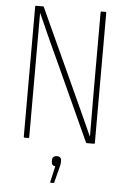

<svg xmlns="http://www.w3.org/2000/svg" viewBox="-58 -697 625 950"><g transform="rotate(5 254.0 -222.0)"><path d="M82 0Q78 0 78 -4V-651Q78 -655 82 -655H117Q120 -655 121 -652L297 -268Q324 -210 350.5 -151Q377 -92 403 -35H404Q404 -93 403.5 -152Q403 -211 403 -268V-651Q403 -655 407 -655H427Q431 -655 431 -651V-4Q431 0 427 0H392Q388 0 387 -3L218 -373Q189 -435 161 -497Q133 -559 106 -620H105Q105 -558 105 -495.5Q105 -433 105 -372V-4Q105 0 101 0ZM231 211Q227 211 228 206L246 128Q227 126 227 106V98Q227 88 233.5 82.5Q240 77 249 77Q272 77 272 98V107Q272 118 267 133L248 207Q247 211 244 211Z"/></g></svg>

Font: Sofia Sans Cond ExtraLight
Style: Regular
Weight: 200
Width: 3
Designer: Botio Nikoltchev, Ani Petrova
Foundry: lettersoup
Version: Version 4.100; ttfautohint (v1.8.3)